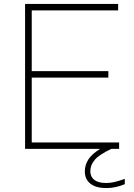

<svg xmlns="http://www.w3.org/2000/svg" viewBox="-20 -760 682 980"><path d="M617 153V180Q569.5 200 523 200Q470 200 441.5 177.5Q413 155 413 115Q413 82 431 54Q449 26 491 0H108V-740H583V-707H142V-397H533V-364H142V-33H588V0H548Q487.5 28.5 464.2 55.2Q441 82 441 114Q441 142.5 461.5 158.2Q482 174 521 174Q543 174 564.5 169Q586 164 617 153Z"/></svg>

Font: Encode Sans Expanded Thin
Style: Regular
Weight: 250
Width: 7
Designer: Multiple Designers
Foundry: Impallari Type
Version: Version 2.000